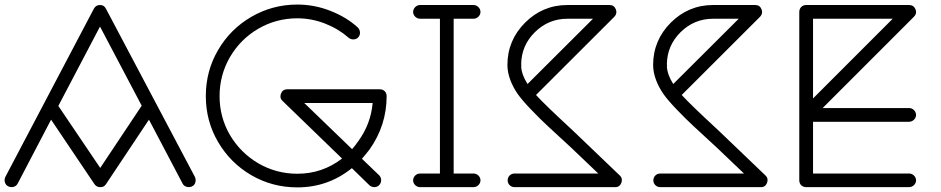

<svg xmlns="http://www.w3.org/2000/svg" viewBox="-22 -788 4114 839"><path d="M-0.5 8.8C6.3 33.7 43 37.6 55.2 14.2L201.2 -265.1L391.1 17.1C397 25.4 405.3 29.8 416 29.8C426.8 30.3 435.1 25.9 440.9 17.1L628.9 -265.1L775.9 14.2C787.6 37.1 825.7 34.2 831.5 8.8C832.5 5.9 833 2.9 833 -0.5C833 -5.4 832 -9.8 830.1 -14.2L440.9 -750C435.5 -760.7 427.2 -766.1 415 -766.1C402.8 -766.1 394 -760.7 388.2 -750L1 -14.2C-1 -9.8 -2 -4.9 -2 -0.5C-2 2.4 -1.5 5.4 -0.5 8.8ZM415 -671.9 597.2 -326.2 416 -54.2 232.9 -325.2Z M1277.3 -768.1C1204.6 -768.1 1137.7 -750 1076.2 -714.4C1015.1 -678.7 966.3 -630.4 930.7 -568.8C895 -507.8 877.4 -440.9 877.4 -368.2C877.4 -295.9 895 -229 930.7 -168C966.3 -106.9 1015.1 -58.1 1076.2 -22.5C1137.7 13.2 1204.6 30.8 1277.3 30.8C1366.7 30.8 1446.3 2.9 1515.6 -53.2L1592.8 22C1604.5 32.2 1623.5 32.7 1634.8 21C1646.5 9.3 1646.5 -10.3 1634.8 -22L1559.6 -94.2C1570.8 -107.4 1582 -120.6 1592.8 -134.8C1642.6 -205.1 1667.5 -282.7 1667.5 -368.2C1667.5 -385.3 1655.3 -397.9 1637.7 -397.9H1233.4C1220.2 -397.9 1210.9 -391.6 1206.1 -379.4C1204.6 -375 1203.6 -371.1 1203.6 -367.2C1203.1 -359.9 1206.1 -353.5 1212.4 -347.2L1472.7 -95.2C1415 -50.8 1350.1 -28.8 1277.3 -28.8C1216.3 -28.8 1159.2 -43.9 1106.9 -74.2C1054.7 -105 1013.7 -146 982.9 -197.8C952.6 -250 937.5 -306.6 937.5 -367.7C937.5 -429.2 952.6 -486.3 982.9 -538.6C1013.7 -590.8 1054.7 -632.3 1106.9 -662.6C1159.2 -692.9 1216.3 -708 1277.3 -708C1319.3 -708 1359.9 -700.2 1399.4 -684.6C1439 -668.9 1472.7 -648.4 1501.5 -623C1513.7 -612.8 1533.2 -613.3 1543.5 -625C1554.7 -636.7 1553.2 -656.2 1541.5 -668C1507.8 -698.7 1467.8 -722.7 1421.4 -740.7C1375.5 -758.8 1327.6 -768.1 1277.3 -768.1ZM1606.4 -337.9C1601.1 -276.9 1580.1 -221.2 1543.5 -170.9C1535.2 -158.7 1525.9 -147 1516.6 -136.2L1307.6 -337.9Z M1813.5 -29.8C1797.4 -29.8 1783.2 -16.1 1783.2 0C1783.2 16.1 1797.4 29.8 1813.5 29.8H2047.4C2063.5 29.8 2077.6 16.1 2077.6 0C2077.6 -16.1 2063.5 -29.8 2047.4 -29.8H1960.4V-706.1H2047.4C2063.5 -706.1 2077.6 -720.2 2077.6 -735.8C2077.6 -752 2063.5 -766.1 2047.4 -766.1H1813.5C1797.4 -766.1 1783.2 -752 1783.2 -735.8C1783.2 -720.2 1797.4 -706.1 1813.5 -706.1H1900.4V-29.8H1813.5Z M2195.3 -503.9C2195.3 -459.5 2214.8 -414.1 2240.2 -377.4C2252.9 -359.4 2272.5 -336.4 2298.8 -309.1C2325.2 -281.7 2350.1 -256.8 2374 -234.9L2475.1 -141.6L2592.3 -29.8H2226.6C2209 -29.8 2196.3 -16.1 2196.3 0C2196.3 16.1 2209 29.8 2226.6 29.8H2665.5C2678.7 30.3 2688 23.9 2692.9 11.7C2694.3 7.3 2695.3 2.9 2695.3 -1C2695.8 -8.3 2692.9 -14.6 2686.5 -21L2479.5 -219.2C2397.5 -294.9 2344.2 -346.2 2320.3 -373L2662.6 -714.8C2668.5 -721.2 2671.4 -728 2671.4 -735.4C2671.4 -739.3 2670.4 -743.2 2668.9 -747.6C2664.1 -759.8 2654.8 -766.1 2641.6 -766.1H2457.5C2385.7 -766.1 2323.7 -740.2 2272.5 -689C2221.2 -637.7 2195.3 -575.7 2195.3 -503.9ZM2255.4 -497.1C2255.9 -498.5 2256.3 -499.5 2256.3 -501C2256.3 -502.9 2255.9 -504.9 2255.4 -506.8C2255.9 -561.5 2275.9 -608.4 2315.4 -647.5C2355 -686.5 2402.3 -706.1 2457.5 -706.1H2569.3L2283.2 -420.9C2266.1 -447.8 2256.8 -473.1 2255.4 -497.1Z M2832 -503.9C2832 -459.5 2851.6 -414.1 2877 -377.4C2889.6 -359.4 2909.2 -336.4 2935.5 -309.1C2961.9 -281.7 2986.8 -256.8 3010.7 -234.9L3111.8 -141.6L3229 -29.8H2863.3C2845.7 -29.8 2833 -16.1 2833 0C2833 16.1 2845.7 29.8 2863.3 29.8H3302.2C3315.4 30.3 3324.7 23.9 3329.6 11.7C3331.1 7.3 3332 2.9 3332 -1C3332.5 -8.3 3329.6 -14.6 3323.2 -21L3116.2 -219.2C3034.2 -294.9 2981 -346.2 2957 -373L3299.3 -714.8C3305.2 -721.2 3308.1 -728 3308.1 -735.4C3308.1 -739.3 3307.1 -743.2 3305.7 -747.6C3300.8 -759.8 3291.5 -766.1 3278.3 -766.1H3094.2C3022.5 -766.1 2960.4 -740.2 2909.2 -689C2857.9 -637.7 2832 -575.7 2832 -503.9ZM2892.1 -497.1C2892.6 -498.5 2893.1 -499.5 2893.1 -501C2893.1 -502.9 2892.6 -504.9 2892.1 -506.8C2892.6 -561.5 2912.6 -608.4 2952.1 -647.5C2991.7 -686.5 3039.1 -706.1 3094.2 -706.1H3206.1L2919.9 -420.9C2902.8 -447.8 2893.6 -473.1 2892.1 -497.1Z M3470.7 0C3470.7 17.6 3483.4 29.8 3501 29.8H3950.7C3966.8 29.8 3981 16.1 3981 0C3981 -16.1 3966.8 -29.8 3950.7 -29.8H3530.8V-255.9H3950.7C3966.8 -255.9 3981 -270 3981 -285.6C3981 -301.8 3966.8 -315.9 3950.7 -315.9H3572.8L3971.7 -714.8C3978 -721.2 3981 -728 3981 -735.4C3981 -739.3 3980 -743.2 3978.5 -747.6C3973.1 -759.8 3963.9 -766.1 3950.7 -766.1H3501C3483.4 -766.1 3470.7 -753.4 3470.7 -735.8ZM3530.8 -706.1H3878.9L3530.8 -357.9Z"/></svg>

Font: Nemoy
Style: Medium
Weight: 500
Designer: BSozoo
Foundry: BSozoo
Version: Version 001.000